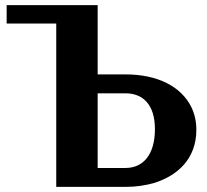

<svg xmlns="http://www.w3.org/2000/svg" viewBox="-20 -731 810 751"><path d="M6 -639H200V0H471C513 0 551 -6 585 -16C676 -45 748 -111 748 -223C748 -255 742 -283 729 -311C689 -393 596 -440 471 -440H362V-711H6ZM362 -74V-366H471C538 -366 586 -323 586 -226C586 -126 540 -74 471 -74Z"/></svg>

Font: Aerodynamic
Style: Bd
Weight: 500
Designer: Google
Version: Version 2.000980; 2014